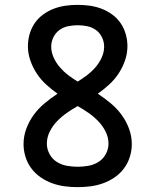

<svg xmlns="http://www.w3.org/2000/svg" viewBox="-20 -763 640 791"><path d="M300 8Q273 8 246.5 4.5Q220 1 195 -8Q170 -17 147.5 -32.5Q125 -48 109 -69.5Q93 -91 85 -117Q77 -143 77 -169Q77 -202 88.5 -233Q100 -264 119.5 -290.5Q139 -317 164.5 -338Q190 -359 217 -377Q193 -394 170.5 -414.5Q148 -435 131.5 -460Q115 -485 105 -514Q95 -543 95 -573Q95 -598 102 -622.5Q109 -647 123 -667.5Q137 -688 157.5 -703Q178 -718 201.5 -727Q225 -736 250 -739.5Q275 -743 300 -743Q325 -743 350 -739.5Q375 -736 398.5 -727Q422 -718 442.5 -703Q463 -688 477 -667.5Q491 -647 498 -622.5Q505 -598 505 -573Q505 -543 495 -514Q485 -485 468.5 -460Q452 -435 429.5 -414.5Q407 -394 383 -377Q410 -359 435.5 -338Q461 -317 480.5 -290.5Q500 -264 511.5 -233Q523 -202 523 -169Q523 -143 515 -117Q507 -91 491 -69.5Q475 -48 452.5 -32.5Q430 -17 405 -8Q380 1 353.5 4.5Q327 8 300 8ZM300 -427Q320 -439 339 -453.5Q358 -468 373.5 -486Q389 -504 399 -526Q409 -548 409 -571Q409 -591 400 -609.5Q391 -628 375 -639.5Q359 -651 339.5 -655Q320 -659 300 -659Q280 -659 260.5 -655Q241 -651 225 -639.5Q209 -628 200 -609.5Q191 -591 191 -571Q191 -548 201 -526Q211 -504 226.5 -486Q242 -468 261 -453.5Q280 -439 300 -427ZM300 -76Q322 -76 344.5 -80Q367 -84 386 -96Q405 -108 416 -128.5Q427 -149 427 -171Q427 -197 415 -221Q403 -245 384.5 -264Q366 -283 344.5 -298Q323 -313 300 -326Q277 -313 255.5 -298Q234 -283 215.5 -264Q197 -245 185 -221Q173 -197 173 -171Q173 -149 184 -128.5Q195 -108 214 -96Q233 -84 255.5 -80Q278 -76 300 -76Z"/></svg>

Font: Iosevka Custom Medium Extended
Style: Regular
Weight: 500
Width: 7
Monospace: yes
Designer: Belleve Invis
Foundry: Belleve Invis
Version: Version 11.2.4; ttfautohint (v1.8.4)